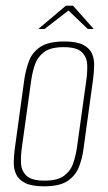

<svg xmlns="http://www.w3.org/2000/svg" viewBox="-20 -649 380 676"><path d="M135 7Q92 7 69 -4.5Q46 -16 37 -35Q28 -54 28.5 -77.5Q29 -101 32 -125L66 -372Q71 -404 82 -434Q93 -464 121.5 -483.5Q150 -503 207 -503Q249 -503 272 -491.5Q295 -480 303.5 -461Q312 -442 311.5 -419Q311 -396 308 -372L274 -125Q270 -93 258.5 -62.5Q247 -32 219 -12.5Q191 7 135 7ZM137 -13Q183 -13 206 -30.5Q229 -48 238 -75Q247 -102 251 -130L284 -367Q288 -395 287 -421.5Q286 -448 268 -465.5Q250 -483 204 -483Q158 -483 135 -465.5Q112 -448 103 -421.5Q94 -395 90 -367L57 -130Q53 -102 54 -75Q55 -48 73 -30.5Q91 -13 137 -13ZM115 -547 212 -629H237L310 -547H289L221 -612L137 -547Z"/></svg>

Font: Alumni Sans Thin Thin
Style: Italic
Weight: 250
Italic angle: -8°
Version: Version 1.016